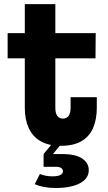

<svg xmlns="http://www.w3.org/2000/svg" viewBox="-20 -716 536 956"><path d="M255.5 -179.5Q255.5 -152.5 265.2 -139Q275 -125.5 293.5 -125.5Q312 -125.5 321.8 -139.2Q331.5 -153 331.5 -179.5V-232H462V-180.5Q462 -121.5 443.5 -78.8Q425 -36 385.5 -13Q346 10 283.5 10Q221 10 181.2 -13.5Q141.5 -37 122.5 -79.5Q103.5 -122 103.5 -179.5V-425.5H18V-551H103.5V-695.5H255.5V-551H456.5L455.5 -425.5H255.5ZM178.5 150.5Q190.5 155.5 206.8 158.8Q223 162 241 162Q267 162 280.2 155.5Q293.5 149 293.5 137Q293.5 126.5 284.5 120.5Q275.5 114.5 260 114.5H197V51H288Q357 51 389.5 73.5Q422 96 422 131Q422 173 377.8 196.5Q333.5 220 258 220Q225 220 199 215Q173 210 153 201ZM264 -30H310.5L243.5 51H197Z"/></svg>

Font: Hepta Slab ExtraLight
Style: Bold
Weight: 700
Version: Version 1.102